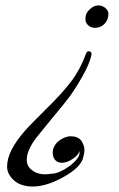

<svg xmlns="http://www.w3.org/2000/svg" viewBox="-20 -356 436 703"><path d="M170 78C203 39 225 11 237 -5C249 -22 264 -45 281 -75C298 -105 310 -132 315 -155C318 -168 301 -174 296 -162C281 -121 262 -86 240 -57C218 -28 188 5 151 41C114 78 87 105 72 122C28 172 6 216 6 253C6 264 8 273 13 282C30 312 59 327 100 327C135 327 175 314 218 289C251 270 273 250 282 229C291 202 291 184 284 171C277 152 262 143 239 143C210 143 173 169 173 202C173 219 179 230 190 236C199 241 213 243 236 232C256 221 268 209 271 196V201C276 230 205 280 170 280C147 283 132 284 112 276C89 265 78 250 78 230C78 205 90 178 114 147ZM377 -307C377 -325 343 -352 311 -324C292 -308 293 -294 293 -283C293 -272 305 -254 328 -254C351 -254 377 -271 377 -307Z"/></svg>

Font: VL Great Vibes
Style: Regular
Weight: 400
Designer: Robert E. Leuschke
Foundry: Robert E. Leuschke
Version: Version 1.001